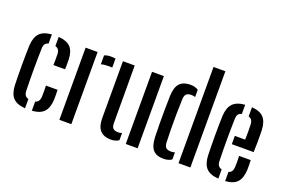

<svg xmlns="http://www.w3.org/2000/svg" viewBox="-103 -1146 2221 1500"><g transform="rotate(20 1007.5 -396.0)"><path d="M44.5 -134Q43.5 -167 42.8 -209.8Q42 -252.5 42 -298.8Q42 -345 42.8 -388.2Q43.5 -431.5 44.5 -464.5Q48.5 -534.5 80.2 -568.2Q112 -602 180.5 -607V-531Q144 -523 143 -478Q140.5 -385.5 140.5 -301.2Q140.5 -217 143 -124Q144 -78.5 180.5 -70V7Q110 2 79 -31.8Q48 -65.5 44.5 -134ZM273.5 -386Q274.5 -407.5 274.5 -433.2Q274.5 -459 274 -478Q272.5 -522 237 -530.5V-607Q306 -602 337.2 -569Q368.5 -536 371 -468Q371.5 -448.5 371.2 -425Q371 -401.5 370 -386ZM237 7V-69.5Q272.5 -78 274 -124.5Q274.5 -144 274.5 -165Q274.5 -186 273.5 -215.5H370Q371 -200.5 371.2 -176Q371.5 -151.5 371 -134Q367.5 -65 336.5 -31.5Q305.5 2 237 7Z M619.5 -518.5V-592Q640 -602.5 672.5 -602.5Q692.5 -602.5 712 -600V-525.5H673.5Q641 -525.5 619.5 -518.5ZM463.5 0V-600H563V0Z M773.5 -129.5V-600H871.5L872.5 -121.5Q872.5 -92 885.2 -78.5Q898 -65 927.5 -65Q945.5 -65 959 -71V-10.5Q931.5 8 893.5 8Q835.5 8 804.5 -24.2Q773.5 -56.5 773.5 -129.5ZM1015.5 0V-600H1114V0Z M1454 0V-800H1552.5V0ZM1212 -129Q1210 -178.5 1209.8 -240.8Q1209.5 -303 1210 -364Q1210.5 -425 1212 -471Q1214.5 -545.5 1245.2 -576.8Q1276 -608 1332 -608Q1373.5 -608 1399 -590V-530Q1384.5 -535.5 1367 -535.5Q1338 -535.5 1325 -522.2Q1312 -509 1311 -481Q1308.5 -421.5 1307.8 -358Q1307 -294.5 1307.8 -234Q1308.5 -173.5 1310.5 -123.5Q1311.5 -91 1325 -78Q1338.5 -65 1367 -65Q1385.5 -65 1399 -70V-11Q1385.5 -2 1369 3Q1352.5 8 1330 8Q1272 8 1243.5 -23.8Q1215 -55.5 1212 -129Z M1650.5 -134Q1649.5 -167 1648.8 -209.8Q1648 -252.5 1648 -298.8Q1648 -345 1648.8 -388.2Q1649.5 -431.5 1650.5 -464.5Q1654.5 -534.5 1686.8 -568.2Q1719 -602 1787.5 -607V-530.5Q1767 -526 1758.2 -513Q1749.5 -500 1749 -478Q1746.5 -386 1746.5 -301.8Q1746.5 -217.5 1749 -124Q1750 -78.5 1787.5 -69.5V7Q1716.5 2 1685.2 -31.8Q1654 -65.5 1650.5 -134ZM1794.5 -282V-351H1880.5Q1881.5 -390 1881.2 -427.5Q1881 -465 1880 -478Q1878 -521.5 1844 -530.5V-607Q1912 -602 1942.8 -568.5Q1973.5 -535 1977 -468Q1977.5 -456.5 1978 -425.2Q1978.5 -394 1978 -355.2Q1977.5 -316.5 1976 -282ZM1844 7V-69.5Q1878 -78 1880 -124.5Q1880.5 -139.5 1880.8 -163.2Q1881 -187 1879.5 -215.5H1976Q1977 -201.5 1977.2 -176Q1977.5 -150.5 1977 -134Q1973.5 -65 1943 -31.5Q1912.5 2 1844 7Z"/></g></svg>

Font: Big Shoulders Stencil Text SemiBold
Style: Regular
Weight: 600
Designer: Patric King
Foundry: XO Type Co
Version: Version 1.000